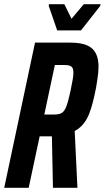

<svg xmlns="http://www.w3.org/2000/svg" viewBox="-27 -890 497 910"><path d="M-7 0 139 -688H306Q357 -688 386 -675Q415 -662 427.5 -636.5Q440 -611 440 -575Q440 -561 438.5 -544.5Q437 -528 434 -510Q431 -492 428 -473Q421 -437 413 -405.5Q405 -374 394.5 -348Q384 -322 367.5 -302Q351 -282 327 -269L340 0H224L219 -244Q217 -244 214.5 -244Q212 -244 209 -244H161L109 0ZM183 -347H228Q247 -347 259 -351.5Q271 -356 279 -368.5Q287 -381 293.5 -403.5Q300 -426 308 -463Q314 -492 317.5 -512.5Q321 -533 321 -546Q321 -560 316.5 -568Q312 -576 302.5 -579Q293 -582 277 -582H233ZM244 -746 204 -862 205 -870H278L312 -801L370 -870H450L448 -862L357 -746Z"/></svg>

Font: Saira ExtraCondensed
Style: Bold Italic
Weight: 700
Width: 2
Italic angle: -12°
Designer: Hector Gatti with collaboration of the Omnibus-Type team
Foundry: Omnibus-Type
Version: Version 1.101